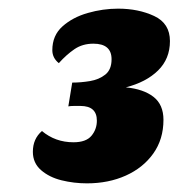

<svg xmlns="http://www.w3.org/2000/svg" viewBox="-20 -794 413 444"><path d="M181 -370Q151 -370 122.5 -377Q94 -384 75 -400.5Q56 -417 56 -443Q56 -473 77 -491Q108 -465 150 -465Q179 -465 191.5 -480Q204 -495 204 -515Q204 -549 166 -549Q159 -549 151 -549Q143 -549 138 -548L147 -603Q167 -603 188 -606.5Q209 -610 223.5 -621.5Q238 -633 238 -657Q238 -693 196 -693Q171 -693 152.5 -680.5Q134 -668 116 -648Q101 -660 101 -678Q101 -712 124.5 -733Q148 -754 183 -764Q218 -774 253 -774Q300 -774 336.5 -757Q373 -740 373 -699Q373 -658 345.5 -631Q318 -604 271 -592Q312 -588 335 -570Q358 -552 358 -517Q358 -472 334.5 -439Q311 -406 271 -388Q231 -370 181 -370Z"/></svg>

Font: Sansita Swashed Black
Style: Regular
Weight: 900
Designer: Pablo Cosgaya
Foundry: Omnibus-Type
Version: Version 1.003; ttfautohint (v1.8.3)